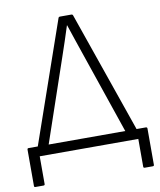

<svg xmlns="http://www.w3.org/2000/svg" viewBox="-88 -725 781 938"><g transform="rotate(-10 302.5 -255.5)"><path d="M11 144Q5 144 5 138V-42Q5 -49 11 -49H57L266 -650Q268 -655 274 -655H330Q336 -655 338 -650L547 -49H593Q600 -49 600 -42V138Q600 144 593 144H554Q547 144 547 138V0H58V138Q58 144 51 144ZM251 -459 111 -49H491L350 -462Q338 -497 325.5 -534Q313 -571 301 -607H300Q288 -570 276 -533Q264 -496 251 -459Z"/></g></svg>

Font: Sofia Sans Light
Style: Regular
Weight: 300
Designer: Botio Nikoltchev, Ani Petrova
Foundry: lettersoup
Version: Version 4.100; ttfautohint (v1.8.3)